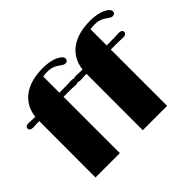

<svg xmlns="http://www.w3.org/2000/svg" viewBox="-147 -935 1171 1171"><g transform="rotate(-45 438.0 -350.0)"><path d="M85 -485.8H77.1Q68.8 -485.8 62.5 -485.6Q56.2 -485.4 50.8 -484.9Q43 -484.4 38.6 -484.1Q34.2 -483.9 30.8 -483.9Q17.6 -483.9 9.8 -489.3Q2 -494.6 2 -504.4Q2 -513.7 9.8 -518.6Q17.6 -523.4 28.3 -523.4Q35.2 -523.4 40.5 -523.2Q45.9 -522.9 53.2 -522.5Q58.6 -522 66.7 -521.7Q74.7 -521.5 86.4 -521.5Q91.8 -567.4 112.3 -601.1Q132.8 -634.8 164.8 -656.7Q196.8 -678.7 238.5 -689.2Q280.3 -699.7 328.6 -699.7Q361.8 -699.7 387.9 -694.3Q414.1 -689 431.9 -680.4Q449.7 -671.9 459.2 -661.9Q468.8 -651.9 468.8 -642.6Q468.8 -632.8 463.1 -627Q457.5 -621.1 446.8 -621.1Q440.4 -621.1 434.1 -624Q427.7 -627 421.4 -631.3Q415 -635.7 408.4 -640.6Q401.9 -645.5 394.5 -649.4Q386.2 -653.8 378.9 -656.7Q371.6 -659.7 363.8 -661.4Q356 -663.1 347.2 -663.6Q338.4 -664.1 326.7 -664.1Q319.3 -664.1 311 -663.1Q302.7 -662.1 294.4 -661.1V-521.5H336.9Q349.6 -521.5 360.6 -521.7Q371.6 -522 377.9 -522.5Q384.8 -522.9 390.4 -523.2Q396 -523.4 402.3 -523.4Q412.1 -523.4 418.9 -519.5Q426.8 -523.4 436 -523.4Q442.9 -523.4 448.2 -523.2Q453.6 -522.9 460.9 -522.5Q466.3 -522 474.4 -521.7Q482.4 -521.5 494.1 -521.5Q499.5 -567.4 520 -601.1Q540.5 -634.8 572.5 -656.7Q604.5 -678.7 646.2 -689.2Q688 -699.7 736.3 -699.7Q769.5 -699.7 795.7 -694.3Q821.8 -689 839.6 -680.4Q857.4 -671.9 866.9 -661.9Q876.5 -651.9 876.5 -642.6Q876.5 -632.8 870.8 -627Q865.2 -621.1 854.5 -621.1Q848.1 -621.1 841.8 -624Q835.4 -627 829.1 -631.3Q822.8 -635.7 816.2 -640.6Q809.6 -645.5 802.2 -649.4Q793.9 -653.8 786.6 -656.7Q779.3 -659.7 771.5 -661.4Q763.7 -663.1 754.9 -663.6Q746.1 -664.1 734.4 -664.1Q727.1 -664.1 718.8 -663.1Q710.4 -662.1 702.1 -661.1V-521.5H744.6Q757.3 -521.5 768.3 -521.7Q779.3 -522 785.6 -522.5Q792.5 -522.9 798.1 -523.2Q803.7 -523.4 810.1 -523.4Q820.8 -523.4 828.6 -518.6Q836.4 -513.7 836.4 -504.4Q836.4 -494.6 828.6 -489.3Q820.8 -483.9 808.6 -483.9Q804.7 -483.9 800 -484.1Q795.4 -484.4 788.1 -484.9Q782.2 -485.4 773.4 -485.6Q764.6 -485.8 756.3 -485.8H702.1V0H492.2L492.7 -485.8H484.9Q476.6 -485.8 470.2 -485.6Q463.9 -485.4 458.5 -484.9Q450.7 -484.4 446.3 -484.1Q441.9 -483.9 438.5 -483.9Q426.3 -483.9 418.9 -488.3Q411.6 -483.9 400.9 -483.9Q397 -483.9 392.3 -484.1Q387.7 -484.4 380.4 -484.9Q374.5 -485.4 365.7 -485.6Q356.9 -485.8 348.6 -485.8H294.4V0H84.5Z"/></g></svg>

Font: Limelight
Style: Regular
Weight: 400
Designer: Nicole Fally with help from Eben Sorkin
Foundry: Nicole Fally with help from Eben Sorkin
Version: Version 1.002